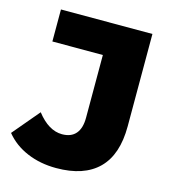

<svg xmlns="http://www.w3.org/2000/svg" viewBox="-127 -787 791 888"><g transform="rotate(15 268.5 -343.0)"><path d="M223.1 14.2Q146.5 14.2 83.5 -12.5Q20.5 -39.1 -20 -88.9L87.9 -216.8Q144.5 -144 209 -144Q252 -144 274.4 -169.9Q296.9 -195.8 296.9 -246.1V-546.9H55.2V-700.2H493.2V-257.8Q493.2 -122.1 424.6 -54Q356 14.2 223.1 14.2Z"/></g></svg>

Font: Montserrat ExtraBold
Style: Regular
Weight: 800
Designer: Julieta Ulanovsky
Foundry: Julieta Ulanovsky
Version: Version 9.000